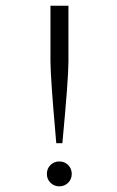

<svg xmlns="http://www.w3.org/2000/svg" viewBox="-20 -658 412 678"><path d="M221.7 -637.7V-441.4Q221.7 -378.9 200.2 -152.3H178.7L173.8 -210.4Q168.5 -268.6 163.3 -340.8Q158.2 -413.1 158.2 -441.4V-637.7ZM158.2 -12.7Q145.5 -25.4 145.5 -43.9Q145.5 -62.5 158.2 -75.2Q170.9 -87.9 189.5 -87.9Q208 -87.9 220.7 -75.2Q233.4 -62.5 233.4 -43.9Q233.4 -25.4 220.7 -12.7Q208 0 189.5 0Q170.9 0 158.2 -12.7Z"/></svg>

Font: Buda
Style: light
Weight: 400
Version: Version 1.002